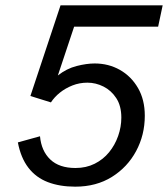

<svg xmlns="http://www.w3.org/2000/svg" viewBox="-20 -688 630 720"><path d="M262 12Q204 12 159.5 -5Q115 -22 86.5 -59Q58 -96 47 -154L130 -177Q135 -122 168.5 -90Q202 -58 263 -58Q303 -58 335 -74Q367 -90 389 -117Q411 -144 423 -178Q435 -212 435 -247Q435 -291 416 -320Q397 -349 368 -363.5Q339 -378 308 -378Q278 -378 251.5 -367.5Q225 -357 204.5 -340.5Q184 -324 171 -304L94 -328L207 -668H590L573 -588H258L197 -405Q230 -431 267.5 -440.5Q305 -450 335 -450Q387 -450 429.5 -426Q472 -402 497.5 -358Q523 -314 523 -254Q523 -182 490.5 -121.5Q458 -61 399.5 -24.5Q341 12 262 12Z"/></svg>

Font: Atkinson Hyperlegible Next
Style: Italic
Weight: 400
Italic angle: -12°
Designer: Elliott Scott, Megan Eiswerth, Linus Boman, Theodore Petrosky, Letters from Sweden
Foundry: Applied Design Works, Letters from Sweden
Version: Version 2.001